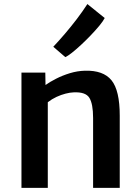

<svg xmlns="http://www.w3.org/2000/svg" viewBox="-20 -906 676 926"><path d="M83.5 0V-556H198.5L199.5 -496Q219.5 -510.5 250.2 -526.2Q281 -542 317 -553Q353 -564 389.5 -565Q478 -567.5 517.8 -518.8Q557.5 -470 557.5 -348V0H429V-337Q429 -405.5 410.8 -434.5Q392.5 -463.5 334.5 -460.5Q318 -460 296.5 -454.5Q275 -449 252.8 -438.8Q230.5 -428.5 210.5 -413V0ZM295 -630.5 237 -680.5Q264 -709 293.2 -743.2Q322.5 -777.5 350.5 -814.2Q378.5 -851 401.5 -886.5L485 -819Q477 -803.5 458.8 -781.5Q440.5 -759.5 417.5 -735.5Q394.5 -711.5 370.5 -689.2Q346.5 -667 326.5 -651.2Q306.5 -635.5 295 -630.5Z"/></svg>

Font: Merriweather Sans Medium
Style: Regular
Weight: 500
Designer: Eben Sorkin
Foundry: Eben Sorkin
Version: Version 2.001